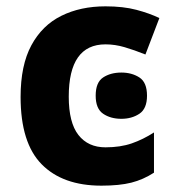

<svg xmlns="http://www.w3.org/2000/svg" viewBox="-20 -576 554 606"><path d="M300 10Q178 10 111.5 -57.5Q45 -125 45 -270Q45 -370 79 -433Q113 -496 173.5 -526Q234 -556 313 -556Q369 -556 410.5 -545Q452 -534 483 -519L439 -404Q404 -418 373.5 -427Q343 -436 313 -436Q197 -436 197 -271Q197 -189 227.5 -150Q258 -111 313 -111Q360 -111 396 -123.5Q432 -136 466 -158V-31Q432 -9 394.5 0.5Q357 10 300 10ZM363 -347Q396 -347 420 -331.5Q444 -316 444 -274Q444 -233 420 -217Q396 -201 363 -201Q329 -201 305.5 -217Q282 -233 282 -274Q282 -316 305.5 -331.5Q329 -347 363 -347Z"/></svg>

Font: RS Noto Sans
Style: Bold
Weight: 700
Designer: Monotype Design Team
Foundry: Monotype Imaging Inc.
Version: Version 3.10